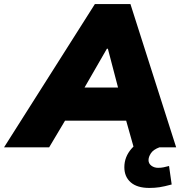

<svg xmlns="http://www.w3.org/2000/svg" viewBox="-94 -725 893 945"><path d="M-74 0 373 -705H548L773 0H564L527 -131H226L148 0ZM432 -485 322 -294H487L437 -485ZM641 200Q581 200 549.5 172.5Q518 145 518 98Q518 47 553.5 6.5Q589 -34 642 -52L691 0Q661 11 649 29Q637 47 637 63Q637 80 651 90.5Q665 101 684 101Q699 101 711 98.5Q723 96 738 92L751 183Q714 193 691 196.5Q668 200 641 200Z"/></svg>

Font: Mulish ExtraBlack
Style: Italic
Weight: 1000
Italic angle: -9°
Designer: Vernon Adams
Foundry: Vernon Adams
Version: Version 3.603; ttfautohint (v1.8.3)